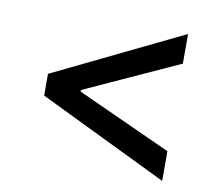

<svg xmlns="http://www.w3.org/2000/svg" viewBox="-65 -632 795 691"><g transform="rotate(10 333.0 -286.5)"><path d="M97.3 -246.4V-326L568.9 -554.7V-446.4L224.1 -289.1V-283.4L568.9 -126.4V-17.8Z"/></g></svg>

Font: Cannonade Med
Style: Regular
Weight: 500
Designer: Rasmus Andersson
Foundry: rsms
Version: Version 3.012;git-f93a4a705